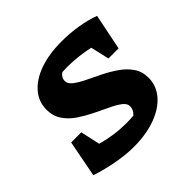

<svg xmlns="http://www.w3.org/2000/svg" viewBox="-142 -688 844 844"><g transform="rotate(-45 280.0 -266.5)"><path d="M435 -344 415 -431Q383 -438 348.5 -442Q314 -446 279 -446Q263 -446 249 -445Q229 -431 229 -410Q229 -392 248.5 -377Q268 -362 299 -347Q330 -332 364.5 -315Q399 -298 430 -276.5Q461 -255 480.5 -226.5Q500 -198 500 -160Q500 -110 467 -71.5Q434 -33 375 -11.5Q316 10 239 10Q192 10 136.5 0Q81 -10 25 -28L58 -199H121L141 -108Q214 -87 290 -87Q313 -87 335 -89Q354 -107 354 -128Q354 -146 334.5 -160.5Q315 -175 284 -189.5Q253 -204 218.5 -221Q184 -238 153 -259Q122 -280 102.5 -309Q83 -338 83 -377Q83 -427 115.5 -464.5Q148 -502 206 -522.5Q264 -543 342 -543Q394 -543 442.5 -535Q491 -527 532 -512L498 -344Z"/></g></svg>

Font: Piazzolla SC
Style: Bold Italic
Weight: 700
Italic angle: -11.3°
Designer: Juan Pablo del Peral
Foundry: Huerta Tipografica
Version: Version 1.330